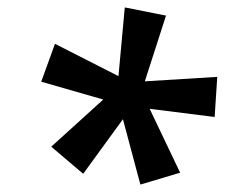

<svg xmlns="http://www.w3.org/2000/svg" viewBox="-20 -786 605 517"><path d="M358 -289 465 -321 383 -493 558 -471 565 -579 370 -567 427 -744 316 -766 299 -581 128 -668 91 -566 258 -518 118 -391 204 -318 311 -465Z"/></svg>

Font: Noto Sans SemiBold
Style: Italic
Weight: 600
Italic angle: -12°
Designer: Monotype Design Team
Foundry: Monotype Imaging Inc.
Version: Version 2.013